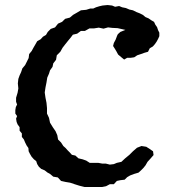

<svg xmlns="http://www.w3.org/2000/svg" viewBox="-20 -732 680 764"><path d="M408 -712 426 -710 438 -705 454 -708 466 -703 481 -700 495 -694 509 -691 523 -684 536 -679 548 -673 559 -664 571 -659 581 -652 593 -645 598 -634 605 -624 609 -612 614 -602V-588L609 -577L603 -566L596 -556L588 -547L576 -540L569 -526L555 -522L541 -517L526 -512L514 -504L500 -502H486L474 -495L463 -504L450 -515L443 -528L437 -538L430 -549L433 -561L440 -574L446 -590L449 -596L459 -605L479 -613L448 -620L427 -621L410 -623L392 -618L373 -622L354 -619H336L318 -609H302L287 -598L270 -594L261 -582L251 -570L239 -555L229 -542L220 -526L206 -512L203 -494L192 -480L189 -466L179 -452L175 -439L168 -423L165 -404L161 -384L158 -364L161 -343L165 -323L167 -302V-280L175 -263L179 -244L190 -226L201 -210L208 -194L211 -177L223 -165L232 -151L241 -143L249 -134L258 -125L266 -116L280 -113L292 -102L309 -98L323 -93L337 -84H371L387 -81H401L417 -77L433 -79L445 -84L463 -88L478 -102L495 -116L509 -130L525 -144L543 -151L562 -148L576 -139L589 -130L591 -115L578 -100L567 -88L559 -74L550 -63L541 -54L531 -45L514 -40L498 -34L486 -27L476 -17L459 -15L445 -12L433 1H417L402 9L387 12H316L296 7L277 1L259 -5L241 -8L223 -12L210 -26L192 -29L179 -40L168 -46L158 -54L144 -60L135 -68L128 -79L124 -91L115 -98L106 -108L99 -120L94 -130L93 -143L86 -153L80 -165L75 -177L67 -187V-201L58 -212V-226L50 -237L46 -247L44 -260L48 -270L41 -280V-294L43 -306L48 -316L44 -327V-343L50 -363L53 -380L51 -400L53 -418L58 -432L64 -445L69 -460L80 -473L94 -501L96 -517L106 -529L113 -542L120 -554L128 -568L142 -576L151 -586L163 -593L170 -605L182 -617L199 -623L211 -638L227 -645L239 -657L258 -662L271 -673L285 -681L302 -691L323 -693L339 -698H351L362 -703L375 -707L388 -710Z"/></svg>

Font: Tagesschrift
Style: Regular
Weight: 400
Designer: Yanone
Version: Version 2.000; ttfautohint (v1.8.4.7-5d5b)